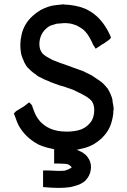

<svg xmlns="http://www.w3.org/2000/svg" viewBox="-20 -707 607 916"><path d="M520.5 -175.8V-166V-165Q517.6 -141.6 511.7 -123Q500 -81.1 464.8 -46.9Q445.3 -29.3 424.8 -17.6Q399.4 -3.9 371.1 2Q359.4 4.9 345.7 7.8Q355.5 10.7 364.3 15.6Q374 19.5 381.8 26.4Q392.6 34.2 397.5 42Q414.1 63.5 414.1 89.8Q414.1 96.7 413.1 102.5Q409.2 133.8 384.8 157.2Q368.2 169.9 351.1 175.8Q334 181.6 316.4 185.5Q288.1 189.5 259.8 189.5Q231.4 189.5 185.5 185.5V168.9V167V164.1V156.2V147.5V142.6V136.7V129.9V124V106.4H205.1H209H212.9H213.9Q246.1 108.4 260.7 108.4Q275.4 108.4 288.1 107.4Q296.9 104.5 304.7 101.6Q315.4 96.7 322.3 91.8Q321.3 89.8 319.3 87.9Q316.4 83 304.7 77.1Q293.9 74.2 283.2 74.2H282.2Q270.5 73.2 258.8 73.2H238.3V54.7V52.7V48.8V34.2V18.6V7.8V4.9Q223.6 2 204.1 -2.9Q181.6 -8.8 161.1 -18.6Q99.6 -52.7 68.4 -109.4Q59.6 -127.9 50.8 -154.3L45.9 -165L53.7 -173.8Q58.6 -178.7 63.5 -180.7Q68.4 -183.6 72.3 -186.5L82 -192.4L93.8 -199.2Q99.6 -203.1 101.6 -205.1Q103.5 -207 106.4 -209L119.1 -218.8L130.9 -207V-206.1L133.8 -202.1L134.8 -197.3Q143.6 -171.9 151.4 -156.2Q159.2 -141.6 171.9 -127Q181.6 -117.2 191.9 -109.4Q202.1 -101.6 218.8 -93.8Q252 -79.1 298.8 -79.1Q319.3 -79.1 336.9 -82Q373 -86.9 395.5 -106.4Q406.2 -115.2 415 -127Q429.7 -150.4 429.7 -182.6Q429.7 -206.1 418 -224.6Q409.2 -234.4 397.9 -242.2Q386.7 -250 366.7 -260.3Q346.7 -270.5 327.1 -279.3Q306.6 -286.1 285.2 -293.9L263.7 -299.8L243.2 -307.6H241.2Q236.3 -310.5 220.7 -315.4Q216.8 -318.4 210.9 -320.3Q200.2 -323.2 164.1 -341.8Q158.2 -345.7 154.8 -348.1Q151.4 -350.6 147.5 -354.5Q144.5 -355.5 138.7 -360.4L128.9 -368.2Q122.1 -374 117.2 -379.9Q109.4 -385.7 105 -393.6Q100.6 -401.4 97.7 -406.2Q94.7 -411.1 91.8 -419.9Q87.9 -426.8 85 -436.5Q81.1 -447.3 80.6 -452.6Q80.1 -458 79.1 -461.9Q78.1 -465.8 78.1 -470.7Q77.1 -477.5 77.1 -496.6Q77.1 -515.6 83 -542Q94.7 -593.8 135.7 -630.9Q151.4 -645.5 173.8 -659.2Q212.9 -679.7 247.1 -682.6Q281.2 -686.5 284.2 -686.5L285.2 -685.5Q340.8 -683.6 384.8 -666Q445.3 -639.6 483.4 -579.1Q495.1 -561.5 504.9 -539.1L509.8 -527.3L501 -517.6Q498 -514.6 490.7 -510.3Q483.4 -505.9 474.6 -499L468.8 -496.1L462.9 -492.2L461.9 -491.2Q461.9 -491.2 436.5 -474.6L425.8 -491.2Q422.9 -495.1 418.9 -505.9Q415 -514.6 406.2 -529.8Q397.5 -544.9 386.7 -556.6Q377.9 -566.4 368.2 -572.3Q358.4 -578.1 346.7 -585Q336.9 -588.9 327.1 -591.8Q317.4 -594.7 306.6 -595.7H304.7Q300.8 -595.7 296.9 -596.7H293.9H285.2Q266.6 -595.7 250 -593.8Q235.4 -589.8 218.8 -584Q198.2 -572.3 183.6 -551.8Q169.9 -530.3 168 -502.9V-502Q168 -499 168 -495.1Q168 -472.7 179.7 -456.1Q187.5 -445.3 201.7 -437Q215.8 -428.7 230.5 -420.9Q261.7 -408.2 304.7 -393.6Q343.8 -379.9 382.8 -365.2V-364.3L401.4 -355.5Q411.1 -350.6 419.9 -345.7Q438.5 -334 457 -320.8Q475.6 -307.6 490.2 -288.1L491.2 -287.1L494.1 -284.2L495.1 -282.2Q504.9 -266.6 513.7 -242.2Q516.6 -234.4 517.6 -218.8Q521.5 -201.2 522.5 -185.5V-183.6Q520.5 -179.7 520.5 -175.8Z"/></svg>

Font: LeFont
Style: Default
Weight: 400
Designer: Leryon MEDIA
Version: Version 1.0